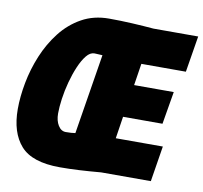

<svg xmlns="http://www.w3.org/2000/svg" viewBox="-80 -796 945 892"><g transform="rotate(10 393.0 -350.0)"><path d="M686 0H452Q394 5 348 7.5Q302 10 258 10Q127 10 73 -51Q19 -112 19 -223Q19 -281 31.5 -347.5Q44 -414 70.5 -478Q97 -542 138 -594.5Q179 -647 235.5 -678.5Q292 -710 364 -710Q418 -710 473.5 -707Q529 -704 575 -700H786L758 -529H548L532 -426H719L693 -272H507L491 -168H713ZM302 -159 363 -537Q355 -537 346 -538Q337 -539 325 -539Q305 -539 287.5 -517.5Q270 -496 255 -461Q240 -426 229 -385Q218 -344 212.5 -304.5Q207 -265 207 -235Q207 -201 221 -178.5Q235 -156 257 -156Q285 -156 302 -159Z"/></g></svg>

Font: Georama SemiCondensed Black
Style: Italic
Weight: 900
Width: 4
Italic angle: -9°
Designer: Jean-Baptiste Levee
Foundry: Production Type
Version: Version 1.000